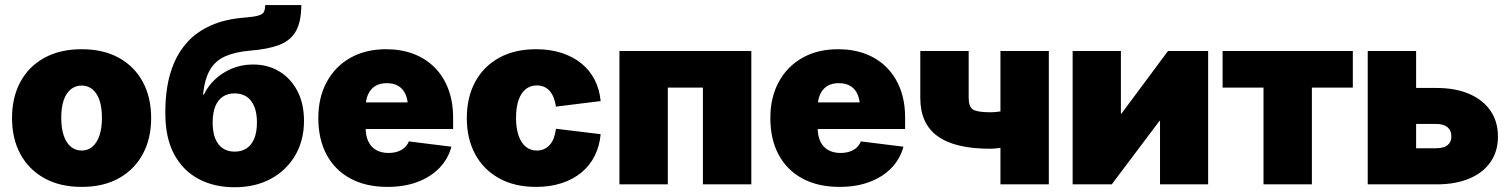

<svg xmlns="http://www.w3.org/2000/svg" viewBox="-20 -748 6126 779"><path d="M311.5 10.3Q223.6 10.3 160.2 -24.9Q96.7 -60.1 62.7 -122.8Q28.8 -185.5 28.8 -269Q28.8 -353 62.7 -415.8Q96.7 -478.5 160.2 -513.4Q223.6 -548.3 311.5 -548.3Q399.4 -548.3 462.4 -513.4Q525.4 -478.5 559.3 -415.8Q593.3 -353 593.3 -269Q593.3 -185.5 559.3 -122.8Q525.4 -60.1 462.4 -24.9Q399.4 10.3 311.5 10.3ZM311.5 -137.2Q336.4 -137.2 355 -152.8Q373.5 -168.5 383.5 -198.2Q393.6 -228 393.6 -270Q393.6 -312.5 383.5 -341.6Q373.5 -370.6 355 -385.7Q336.4 -400.9 311.5 -400.9Q286.1 -400.9 267.3 -385.7Q248.5 -370.6 238.5 -341.6Q228.5 -312.5 228.5 -270Q228.5 -228 238.5 -198.2Q248.5 -168.5 267.3 -152.8Q286.1 -137.2 311.5 -137.2Z M931.6 11.7Q848.6 11.7 785.2 -22.2Q721.7 -56.2 686.3 -122.6Q650.9 -189 650.9 -286.1V-300.8Q650.9 -346.7 658.7 -396.2Q666.5 -445.8 686.3 -492.9Q706.1 -540 742.2 -579.3Q778.3 -618.7 835.2 -644.5Q892.1 -670.4 974.1 -676.8Q1011.7 -679.7 1029.1 -685.1Q1046.4 -690.4 1051 -700.4Q1055.7 -710.4 1056.2 -727.5H1202.6Q1202.1 -660.2 1180.7 -621.8Q1159.2 -583.5 1113.3 -565.9Q1067.4 -548.3 994.1 -542.5Q933.1 -537.1 893.3 -519.3Q853.5 -501.5 832 -464.6Q810.5 -427.7 803.7 -364.7H807.6Q821.8 -396 850.3 -423.8Q878.9 -451.7 918.9 -469Q959 -486.3 1006.8 -486.3Q1066.4 -486.3 1112.8 -458.5Q1159.2 -430.7 1186.3 -379.4Q1213.4 -328.1 1213.4 -257.8Q1213.4 -178.7 1178 -117.9Q1142.6 -57.1 1079.3 -22.7Q1016.1 11.7 931.6 11.7ZM932.1 -132.8Q960 -132.8 980.2 -146Q1000.5 -159.2 1011.5 -185.5Q1022.5 -211.9 1022.5 -251Q1022.5 -290 1011.5 -316.4Q1000.5 -342.8 980.2 -356Q960 -369.1 932.1 -369.1Q904.3 -369.1 884.3 -356Q864.3 -342.8 853.5 -316.4Q842.8 -290 842.8 -251Q842.8 -211.9 853.5 -185.5Q864.3 -159.2 884.3 -146Q904.3 -132.8 932.1 -132.8Z M1551.8 10.3Q1465.3 10.3 1402.3 -23.4Q1339.4 -57.1 1305.4 -119.9Q1271.5 -182.6 1271.5 -269Q1271.5 -352.5 1305.7 -415.5Q1339.8 -478.5 1401.6 -513.4Q1463.4 -548.3 1546.9 -548.3Q1608.4 -548.3 1658.4 -529.1Q1708.5 -509.8 1744.1 -473.6Q1779.8 -437.5 1799.1 -386.2Q1818.4 -335 1818.4 -271V-224.6H1331.5V-332.5H1727.1L1635.3 -310.5Q1635.3 -342.8 1625.5 -365Q1615.7 -387.2 1596.7 -398.9Q1577.6 -410.6 1549.3 -410.6Q1521.5 -410.6 1502.4 -398.9Q1483.4 -387.2 1473.4 -365Q1463.4 -342.8 1463.4 -310.5V-231Q1463.4 -196.3 1474.9 -173.1Q1486.3 -149.9 1507.3 -138.7Q1528.3 -127.4 1556.2 -127.4Q1576.2 -127.4 1592.8 -132.8Q1609.4 -138.2 1621.1 -148.7Q1632.8 -159.2 1638.7 -174.3L1811.5 -152.8Q1798.3 -103.5 1763.2 -66.9Q1728 -30.3 1674.6 -10Q1621.1 10.3 1551.8 10.3Z M2155.3 10.3Q2067.4 10.3 2004.4 -24.9Q1941.4 -60.1 1907.7 -122.8Q1874 -185.5 1874 -269Q1874 -352.5 1907.7 -415.3Q1941.4 -478 2004.4 -513.2Q2067.4 -548.3 2155.3 -548.3Q2211.9 -548.3 2258.1 -533.4Q2304.2 -518.6 2338.4 -491Q2372.6 -463.4 2392.6 -424.6Q2412.6 -385.7 2417 -337.9L2235.8 -315.4Q2232.4 -336.4 2226.1 -352.3Q2219.7 -368.2 2210 -379.2Q2200.2 -390.1 2187.3 -395.8Q2174.3 -401.4 2158.2 -401.4Q2132.3 -401.4 2113.5 -386.7Q2094.7 -372.1 2084.2 -342.8Q2073.7 -313.5 2073.7 -270Q2073.7 -227.1 2084.2 -197.3Q2094.7 -167.5 2113.5 -152.3Q2132.3 -137.2 2158.2 -137.2Q2174.3 -137.2 2187.3 -143.1Q2200.2 -148.9 2210.2 -159.9Q2220.2 -170.9 2226.6 -187.5Q2232.9 -204.1 2235.8 -225.6L2417 -203.6Q2412.6 -154.8 2392.8 -115.5Q2373 -76.2 2339.1 -48.1Q2305.2 -20 2258.5 -4.9Q2211.9 10.3 2155.3 10.3Z M3028.3 -541V0H2832V-392.6H2689.5V0H2493.2V-541Z M3385.7 10.3Q3299.3 10.3 3236.3 -23.4Q3173.3 -57.1 3139.4 -119.9Q3105.5 -182.6 3105.5 -269Q3105.5 -352.5 3139.6 -415.5Q3173.8 -478.5 3235.6 -513.4Q3297.4 -548.3 3380.9 -548.3Q3442.4 -548.3 3492.4 -529.1Q3542.5 -509.8 3578.1 -473.6Q3613.8 -437.5 3633.1 -386.2Q3652.3 -335 3652.3 -271V-224.6H3165.5V-332.5H3561L3469.2 -310.5Q3469.2 -342.8 3459.5 -365Q3449.7 -387.2 3430.7 -398.9Q3411.6 -410.6 3383.3 -410.6Q3355.5 -410.6 3336.4 -398.9Q3317.4 -387.2 3307.4 -365Q3297.4 -342.8 3297.4 -310.5V-231Q3297.4 -196.3 3308.8 -173.1Q3320.3 -149.9 3341.3 -138.7Q3362.3 -127.4 3390.1 -127.4Q3410.2 -127.4 3426.8 -132.8Q3443.4 -138.2 3455.1 -148.7Q3466.8 -159.2 3472.7 -174.3L3645.5 -152.8Q3632.3 -103.5 3597.2 -66.9Q3562 -30.3 3508.5 -10Q3455.1 10.3 3385.7 10.3Z M3998 -144.5Q3854.5 -144.5 3784.2 -195.3Q3713.9 -246.1 3713.9 -350.6V-541H3910.2V-352.1Q3910.2 -315.4 3927.2 -304Q3944.3 -292.5 3998 -292.5Q4023.9 -292.5 4055.2 -298.8Q4086.4 -305.2 4127 -318.8V-170.9Q4118.2 -165.5 4094.2 -159.2Q4070.3 -152.8 4043.5 -148.7Q4016.6 -144.5 3998 -144.5ZM4039.1 0V-541H4235.4V0Z M4881.8 0H4686.5V-257.8H4684.6L4490.7 0H4332V-541H4527.8V-286.6H4529.8L4718.8 -541H4881.8Z M5106.4 0V-392.6H4940.4V-541H5468.8V-392.6H5302.7V0Z M5642.6 -391.1H5808.1Q5885.3 -391.1 5941.2 -366.9Q5997.1 -342.8 6027.3 -298.8Q6057.6 -254.9 6057.6 -193.4Q6057.6 -133.8 6027.3 -90.3Q5997.1 -46.9 5941.2 -23.4Q5885.3 0 5808.1 0H5529.3V-541H5725.6V-146.5H5806.6Q5836.9 -146.5 5852.8 -158.9Q5868.7 -171.4 5868.7 -194.3Q5868.7 -218.8 5852.8 -231.9Q5836.9 -245.1 5806.6 -245.1H5642.6Z"/></svg>

Font: Inter 17pt Black
Style: Regular
Weight: 900
Version: Version 4.001;git-66647c0bb